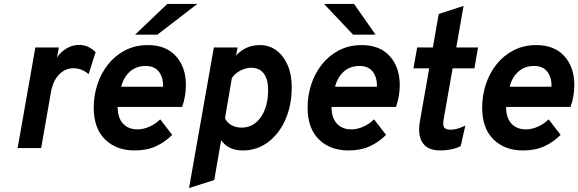

<svg xmlns="http://www.w3.org/2000/svg" viewBox="-20 -752 2936 975"><path d="M69.5 0 159.5 -511H279L269.5 -459.5Q287.5 -488.5 318.2 -506.2Q349 -524 381 -524Q429.5 -524 465.5 -487L430 -375.5Q395.5 -405.5 353 -405.5Q310.5 -405.5 279.8 -373.2Q249 -341 239 -285.5L189 0Z M663.5 12Q570 12 513 -44.5Q456 -101 456 -205.5Q456 -266.5 474.5 -323.2Q493 -380 528.8 -425Q564.5 -470 615.5 -496.5Q666.5 -523 731 -523Q823 -523 873.5 -466.8Q924 -410.5 924 -320.5Q924 -263.5 905 -209H577.5Q577.5 -154 604.5 -124.5Q631.5 -95 678.5 -95Q708.5 -95 739.5 -109Q770.5 -123 793.5 -146L854.5 -67Q818 -30.5 771.8 -9.2Q725.5 12 663.5 12ZM595.5 -311.5H808Q809.5 -358.5 787 -387.8Q764.5 -417 719.5 -417Q672.5 -417 640.2 -388.8Q608 -360.5 595.5 -311.5ZM666 -576 829.5 -732H982L779 -576Z M940 203 1066 -511H1186.5L1178.5 -469.5Q1226.5 -523 1299.5 -523Q1347.5 -523 1383.8 -496Q1420 -469 1440.8 -421Q1461.5 -373 1461.5 -310Q1461.5 -217 1429.2 -144.2Q1397 -71.5 1340.8 -29.8Q1284.5 12 1213 12Q1139 12 1103 -40L1068 162ZM1207 -104Q1267.5 -104 1304.5 -157Q1341.5 -210 1341.5 -296.5Q1341.5 -350 1319.2 -379Q1297 -408 1256 -408Q1228 -408 1200.2 -393.2Q1172.5 -378.5 1157.5 -356L1122.5 -151.5Q1133 -129 1155.2 -116.5Q1177.5 -104 1207 -104Z M1749.5 12Q1656 12 1599 -44.5Q1542 -101 1542 -205.5Q1542 -266.5 1560.5 -323.2Q1579 -380 1614.8 -425Q1650.5 -470 1701.5 -496.5Q1752.5 -523 1817 -523Q1909 -523 1959.5 -466.8Q2010 -410.5 2010 -320.5Q2010 -263.5 1991 -209H1663.5Q1663.5 -154 1690.5 -124.5Q1717.5 -95 1764.5 -95Q1794.5 -95 1825.5 -109Q1856.5 -123 1879.5 -146L1940.5 -67Q1904 -30.5 1857.8 -9.2Q1811.5 12 1749.5 12ZM1681.5 -311.5H1894Q1895.5 -358.5 1873 -387.8Q1850.5 -417 1805.5 -417Q1758.5 -417 1726.2 -388.8Q1694 -360.5 1681.5 -311.5ZM1773 -576 1625.5 -732H1778L1887 -576Z M2214.5 12Q2153 12 2126.5 -26.2Q2100 -64.5 2112.5 -137L2159.5 -405H2079.5L2098.5 -511H2178L2208 -681L2334 -722L2297 -511H2407.5L2389 -405H2278.5L2233.5 -149.5Q2227.5 -118 2234.8 -105.8Q2242 -93.5 2266.5 -93.5Q2284.5 -93.5 2301.2 -98Q2318 -102.5 2343 -114.5L2319.5 -10Q2276 12 2214.5 12Z M2636 12Q2542.5 12 2485.5 -44.5Q2428.5 -101 2428.5 -205.5Q2428.5 -266.5 2447 -323.2Q2465.5 -380 2501.2 -425Q2537 -470 2588 -496.5Q2639 -523 2703.5 -523Q2795.5 -523 2846 -466.8Q2896.5 -410.5 2896.5 -320.5Q2896.5 -263.5 2877.5 -209H2550Q2550 -154 2577 -124.5Q2604 -95 2651 -95Q2681 -95 2712 -109Q2743 -123 2766 -146L2827 -67Q2790.5 -30.5 2744.2 -9.2Q2698 12 2636 12ZM2568 -311.5H2780.5Q2782 -358.5 2759.5 -387.8Q2737 -417 2692 -417Q2645 -417 2612.8 -388.8Q2580.5 -360.5 2568 -311.5Z"/></svg>

Font: Overpass
Style: Bold Italic
Weight: 700
Italic angle: -10°
Designer: Delve Withrington, Dave Bailey, Thomas Jockin
Foundry: Delve Fonts LLC
Version: Version 4.000; ttfautohint (v1.8.3)